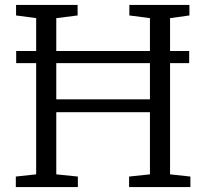

<svg xmlns="http://www.w3.org/2000/svg" viewBox="-20 -763 841 783"><path d="M127.5 -52V-689L45.5 -700V-743H296.5V-700L209.5 -689V-358H591.5V-689L507.5 -700V-743H752.5V-700L673.5 -689V-52L756.5 -43V0H506.5V-43L591.5 -52V-305.5H209.5V-52L297.5 -43V0H44.5V-43ZM751.5 -555V-505.5H46V-555Z"/></svg>

Font: Merriweather Light 18pt Light
Style: Regular
Weight: 300
Version: Version 2.100